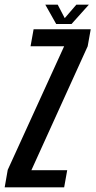

<svg xmlns="http://www.w3.org/2000/svg" viewBox="-54 -800 408 820"><path d="M-34 0 -21 -74.5 220 -602.5H76.5L89.5 -675H333.5L320.5 -602.5L80 -73H233L220 0ZM186 -697.5 139.5 -780H192.5L222.5 -722.5L272 -780H325.5L251.5 -697.5Z"/></svg>

Font: Anybody Condensed Medium
Style: Italic
Weight: 500
Width: 3
Italic angle: -10°
Designer: Tyler Finck
Foundry: Etcetera Type Company
Version: Version 1.010; ttfautohint (v1.8.3) -l 8 -r 50 -G 200 -x 14 